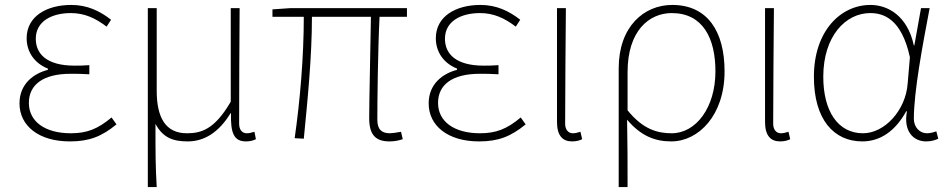

<svg xmlns="http://www.w3.org/2000/svg" viewBox="-20 -560 3846 778"><path d="M263 13C342 13 392 -7 452 -56L432 -84C376 -37 332 -20 267 -20C163 -20 97 -67 97 -143C97 -217 155 -261 266 -261C291 -261 311 -261 342 -259V-296C315 -294 302 -294 282 -294C170 -294 125 -341 125 -403C125 -474 190 -507 267 -507C322 -507 366 -487 412 -452L430 -480C384 -516 333 -540 269 -540C169 -540 88 -494 88 -405C88 -350 119 -304 174 -282V-277C116 -262 59 -220 59 -141C59 -51 136 13 263 13Z M579 198H615C610 108 610 66 610 -58C641 0 684 13 741 13C806 13 866 -22 914 -101H916C914 -20 928 13 977 13C994 13 1007 9 1017 4L1011 -26C997 -22 990 -20 980 -20C962 -20 949 -33 949 -59C949 -217 950 -368 951 -527H915V-148C849 -34 794 -20 737 -20C650 -20 615 -85 615 -192V-527H579Z M1558 13C1581 13 1596 9 1612 4L1605 -26C1582 -22 1569 -20 1560 -20C1525 -20 1509 -37 1509 -75C1509 -146 1511 -351 1518 -492H1629V-527H1156L1084 -522V-492H1211C1211 -330 1196 -154 1174 0L1211 2C1226 -152 1244 -327 1244 -492H1483C1481 -355 1476 -153 1476 -81C1476 -14 1502 13 1558 13Z M1921 13C2000 13 2050 -7 2110 -56L2090 -84C2034 -37 1990 -20 1925 -20C1821 -20 1755 -67 1755 -143C1755 -217 1813 -261 1924 -261C1949 -261 1969 -261 2000 -259V-296C1973 -294 1960 -294 1940 -294C1828 -294 1783 -341 1783 -403C1783 -474 1848 -507 1925 -507C1980 -507 2024 -487 2070 -452L2088 -480C2042 -516 1991 -540 1927 -540C1827 -540 1746 -494 1746 -405C1746 -350 1777 -304 1832 -282V-277C1774 -262 1717 -220 1717 -141C1717 -51 1794 13 1921 13Z M2298 13C2316 13 2329 9 2339 4L2332 -26C2319 -22 2311 -20 2301 -20C2284 -20 2270 -33 2270 -59C2270 -217 2272 -368 2273 -527H2237V-66C2237 -10 2260 13 2298 13Z M2487 198H2523C2523 92 2523 31 2521 -75C2577 -9 2634 13 2700 13C2810 13 2916 -92 2916 -271C2916 -434 2846 -540 2704 -540C2589 -540 2487 -452 2487 -283ZM2702 -20C2645 -20 2586 -35 2523 -113V-268C2523 -435 2610 -507 2702 -507C2828 -507 2879 -405 2879 -271C2879 -124 2800 -20 2702 -20Z M3141 13C3159 13 3172 9 3182 4L3175 -26C3162 -22 3154 -20 3144 -20C3127 -20 3113 -33 3113 -59C3113 -217 3115 -368 3116 -527H3080V-66C3080 -10 3103 13 3141 13Z M3474 13C3547 13 3608 -29 3652 -109H3655C3640 -29 3680 13 3733 13C3756 13 3771 7 3782 2L3774 -28C3764 -24 3749 -20 3736 -20C3707 -20 3683 -44 3683 -79C3683 -188 3718 -375 3747 -527H3712L3685 -376H3683C3657 -496 3578 -540 3507 -540C3386 -540 3278 -434 3278 -249C3278 -74 3360 13 3474 13ZM3477 -20C3375 -20 3316 -110 3316 -249C3316 -414 3407 -507 3506 -507C3559 -507 3633 -485 3667 -328L3658 -222C3650 -112 3564 -20 3477 -20Z"/></svg>

Font: Source Han Sans CN ExtraLight
Style: Regular
Weight: 250
Designer: Ryoko NISHIZUKA (kana & ideographs); Paul D. Hunt (Latin, Greek & Cyrillic); Wenlong ZHANG (bopomofo); Sandoll Communica
Foundry: Adobe Systems Incorporated
Version: Version 1.004;PS 1.004;hotconv 16.6.51;makeotf.lib2.5.65220